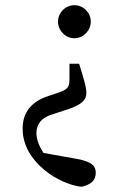

<svg xmlns="http://www.w3.org/2000/svg" viewBox="-20 -508 454 738"><path d="M266 -488C231 -488 203 -459 203 -425C203 -391 231 -361 266 -361C301 -361 329 -391 329 -425C329 -459 301 -488 266 -488ZM67 -13C67 117 211 202 294 210C330 201 348 186 348 156C348 132 336 114 277 103L92 70L201 141C160 104 120 52 120 3C120 -31 140 -55 177 -67L232 -85C292 -104 312 -122 312 -151C312 -163 309 -181 297 -221L284 -263H247V-206C247 -173 242 -164 199 -150L166 -139C99 -117 67 -75 67 -13Z"/></svg>

Font: Source Serif Variable
Style: Regular
Weight: 389
Designer: Frank Grießhammer
Foundry: Adobe Systems Incorporated
Version: Version 3.001;hotconv 1.0.111;makeotfexe 2.5.65597